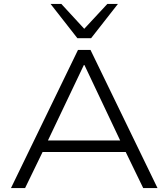

<svg xmlns="http://www.w3.org/2000/svg" viewBox="-20 -960 860 980"><path d="M36 0 378 -705H442L784 0H711L613 -202L652 -184H166L206 -202L108 0ZM408 -628 218 -229 191 -243H627L600 -229L411 -628ZM375 -765 238 -940H293L410 -813L528 -940H582L445 -765Z"/></svg>

Font: Nunito Sans 10pt SemiExpanded Light
Style: Regular
Weight: 300
Width: 6
Designer: Vernon Adams
Foundry: Vernon Adams
Version: Version 3.101;gftools[0.9.27]